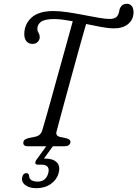

<svg xmlns="http://www.w3.org/2000/svg" viewBox="-20 -768 721 1008"><path d="M276.5 -76Q271.5 -54 296 -49L332.5 -41Q352.5 -34 349.5 -20Q346 0 316.5 0H126.5Q101 0 102.5 -19.5Q103 -29.5 110.5 -34.8Q118 -40 131 -43.5L164 -50Q179 -53 188.2 -61Q197.5 -69 203 -87.5Q208.5 -105.5 219.8 -145.2Q231 -185 246 -238.2Q261 -291.5 277.2 -350.8Q293.5 -410 309.8 -468Q326 -526 339.5 -575Q353 -624 362 -656.5Q334.5 -661.5 309.8 -664.8Q285 -668 266 -668Q215 -668 195.5 -653.8Q176 -639.5 176 -615.5Q176 -606 182.2 -595.8Q188.5 -585.5 188.5 -572Q188.5 -559 178 -548.2Q167.5 -537.5 150.5 -537.5Q131 -537.5 119.2 -551Q107.5 -564.5 107.5 -589Q108 -642 146 -676Q184 -710 260 -710Q293.5 -710 335.5 -703.8Q377.5 -697.5 420 -689.2Q462.5 -681 498 -674.8Q533.5 -668.5 554 -668.5Q574 -668.5 584.8 -674.5Q595.5 -680.5 600 -691Q604 -699.5 605 -705.5Q606 -711.5 607 -716Q610.5 -729.5 619.5 -738.8Q628.5 -748 647 -748Q661.5 -748 671.2 -737Q681 -726 681 -702.5Q680.5 -665.5 653 -642.2Q625.5 -619 577 -619Q552 -619 513.2 -626Q474.5 -633 432 -642Q422.5 -609.5 408.5 -559.8Q394.5 -510 378.5 -451.5Q362.5 -393 346.2 -333.8Q330 -274.5 315.5 -221.5Q301 -168.5 290.8 -130Q280.5 -91.5 276.5 -76ZM229 -8.5H263.5L210.5 65Q214 64.5 217.5 64.5Q258.5 64.5 278 84.2Q297.5 104 288 139.5Q278.5 175.5 246.8 197.8Q215 220 171 220Q133.5 220 112 203Q90.5 186 97 160.5Q102 141 118 141Q131 141 132.5 154Q133 171.5 146 178.5Q159 185.5 177 185.5Q222 185.5 233.5 140Q239 120 230.2 108.2Q221.5 96.5 198 96.5H179Q166.5 96.5 165.5 88.2Q164.5 80 172.5 69Z"/></svg>

Font: Fraunces 9pt S100 Light
Style: Italic
Weight: 300
Italic angle: -16°
Version: Version 1.000; ttfautohint (v1.8.3)